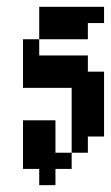

<svg xmlns="http://www.w3.org/2000/svg" viewBox="-20 -401 326 564"><path d="M238.1 -381H285.7V-333.3H238.1ZM190.5 -381H238.1V-333.3H190.5ZM142.9 -381H190.5V-333.3H142.9ZM95.2 -381H142.9V-333.3H95.2ZM190.5 -333.3H238.1V-285.7H190.5ZM142.9 -333.3H190.5V-285.7H142.9ZM95.2 -333.3H142.9V-285.7H95.2ZM47.6 -285.7H95.2V-238.1H47.6ZM47.6 -238.1H95.2V-190.5H47.6ZM95.2 -238.1H142.9V-190.5H95.2ZM142.9 -238.1H190.5V-190.5H142.9ZM190.5 -238.1H238.1V-190.5H190.5ZM47.6 -190.5H95.2V-142.9H47.6ZM95.2 -190.5H142.9V-142.9H95.2ZM142.9 -190.5H190.5V-142.9H142.9ZM190.5 -190.5H238.1V-142.9H190.5ZM238.1 -190.5H285.7V-142.9H238.1ZM238.1 -142.9H285.7V-95.2H238.1ZM238.1 -47.6H285.7V0H238.1ZM190.5 -142.9H238.1V-95.2H190.5ZM190.5 -47.6H238.1V0H190.5ZM190.5 0H238.1V47.6H190.5ZM142.9 47.6H190.5V95.2H142.9ZM95.2 95.2H142.9V142.9H95.2ZM47.6 47.6H95.2V95.2H47.6ZM47.6 0H95.2V47.6H47.6ZM95.2 47.6H142.9V95.2H95.2ZM95.2 0H142.9V47.6H95.2ZM95.2 -47.6H142.9V0H95.2ZM47.6 -47.6H95.2V0H47.6ZM238.1 -95.2H285.7V-47.6H238.1ZM190.5 -95.2H238.1V-47.6H190.5Z"/></svg>

Font: Jacquard 12
Style: Regular
Weight: 400
Designer: Sarah Cadigan-Fried
Version: Version 1.000; ttfautohint (v1.8.4.7-5d5b)